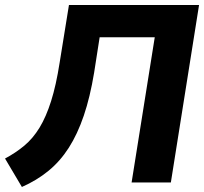

<svg xmlns="http://www.w3.org/2000/svg" viewBox="-30 -725 811 763"><path d="M57 18 -10 -95Q33 -118 67 -146.5Q101 -175 127 -217.5Q153 -260 173 -323Q193 -386 207 -476L244 -705H761L649 0H493L585 -577H366L344 -436Q328 -339 303 -265.5Q278 -192 243.5 -138Q209 -84 162.5 -46Q116 -8 57 18Z"/></svg>

Font: Nunito Sans 12pt ExtraBold
Style: Italic
Weight: 800
Italic angle: -9°
Designer: Vernon Adams
Foundry: Vernon Adams
Version: Version 3.101;gftools[0.9.27]